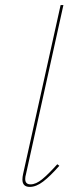

<svg xmlns="http://www.w3.org/2000/svg" viewBox="-20 -731 292 754"><path d="M68 -26Q68 -36 71 -49L218 -711H229L82 -47Q79 -37 79 -28Q79 -7 100 -7Q121 -7 145.5 -27Q170 -47 205 -86L213 -80Q177 -39 149.5 -18Q122 3 97 3Q68 3 68 -26Z"/></svg>

Font: Ysabeau Hairline
Style: Italic
Weight: 100
Italic angle: -12°
Designer: Christian Thalmann (Catharsis Fonts)
Version: Version 0.003